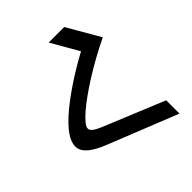

<svg xmlns="http://www.w3.org/2000/svg" viewBox="-207 -860 1016 1016"><g transform="rotate(-45 301.0 -351.5)"><path d="M547.9 26.4V-73.2L204.6 -214.4C189 -220.7 171.9 -230 162.1 -237.8C153.8 -244.6 148.4 -252 148.4 -260.7C148.4 -269 153.3 -279.3 163.6 -292C173.8 -304.2 186.5 -317.4 205.6 -334C240.7 -364.7 293.5 -402.3 351.1 -438.5C407.2 -473.6 474.6 -511.7 546.4 -545.9L440.4 -729H324.2L412.6 -575.2C311 -520.5 213.4 -456.1 145 -398.4C66.4 -332 34.7 -281.2 34.7 -241.2C34.7 -214.8 48.3 -194.8 70.3 -176.8C90.8 -160.2 117.2 -145.5 156.2 -129.9Z"/></g></svg>

Font: Hack
Style: Regular
Weight: 400
Monospace: yes
Designer: Christopher Simpkins
Foundry: Christopher Simpkins
Version: Version 2.010